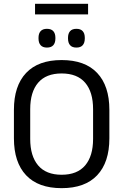

<svg xmlns="http://www.w3.org/2000/svg" viewBox="-20 -962 638 994"><path d="M161.4 -887.5V-942.3H436V-887.5ZM299.1 12.1Q178.1 12.1 115.1 -54.7Q52.1 -121.6 52.1 -245.8V-393.5Q52.1 -517.4 115.1 -584.3Q178.1 -651.1 299.1 -651.1Q420.1 -651.1 483.1 -584.3Q546.2 -517.4 546.2 -393.5V-245.8Q546.2 -121.6 483.1 -54.7Q420.1 12.1 299.1 12.1ZM299.1 -57.3Q379.9 -57.3 420.9 -105.7Q461.9 -154.2 461.9 -242.7V-396.8Q461.9 -485.7 420.9 -533.7Q379.9 -581.7 299.1 -581.7Q218.4 -581.7 177.4 -533.7Q136.4 -485.7 136.4 -396.8V-242.7Q136.4 -154.2 177.4 -105.7Q218.4 -57.3 299.1 -57.3ZM222.9 -715.7Q201.3 -715.7 190.3 -728Q179.4 -740.2 179.4 -762.9V-766.3Q179.4 -788.7 190.3 -800.7Q201.3 -812.8 222.9 -812.8Q245.3 -812.8 256 -800.7Q266.8 -788.7 266.8 -766.3V-762.9Q266.8 -740.2 256 -728Q245.3 -715.7 222.9 -715.7ZM375.6 -715.7Q353.6 -715.7 342.9 -728Q332.1 -740.2 332.1 -762.9V-766.3Q332.1 -788.7 342.9 -800.7Q353.6 -812.8 375.6 -812.8Q397.5 -812.8 408.2 -800.7Q419 -788.7 419 -766.3V-762.9Q419 -740.2 408.2 -728Q397.5 -715.7 375.6 -715.7Z"/></svg>

Font: Anek Latin Medium
Style: Regular
Weight: 500
Designer: Yesha Goshar
Foundry: Ek Type
Version: Version 1.003